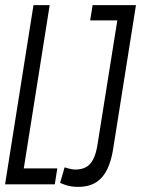

<svg xmlns="http://www.w3.org/2000/svg" viewBox="-28 -720 551 750"><path d="M-8.2 0 102.8 -700H166.1L64.9 -62.1H195.8L186 0ZM206.7 -5.4 224.4 -66.3Q231.8 -64.3 238.8 -62.1Q245.8 -60 253.2 -58.8Q260.5 -57.7 266.6 -57.7Q290.5 -57.7 307.6 -66.9Q324.6 -76.1 335.9 -97.4Q347.2 -118.7 352.9 -155.5L430.3 -640.4H324.3L333.8 -700H503.1L413.5 -135Q406.6 -92.1 391.1 -59.2Q375.5 -26.3 347.8 -8.2Q320 10 276.3 10Q262.8 10 250.7 8.1Q238.5 6.2 227.7 2.5Q217 -1.2 206.7 -5.4Z"/></svg>

Font: Georama ExtraCondensed Thin
Style: Italic
Weight: 100
Width: 2
Italic angle: -9°
Designer: Jean-Baptiste Levee
Foundry: Production Type
Version: Version 1.001